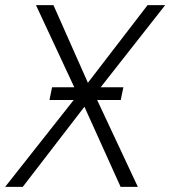

<svg xmlns="http://www.w3.org/2000/svg" viewBox="-25 -731 666 751"><path d="M447.3 -339.8H355L514.2 0H446.8L305.2 -313.5L64 0H-4.9L263.2 -339.8H168.5L178.7 -389.6H265.6L115.7 -710.9H184.1L318.8 -407.2L552.2 -710.9H621.1L368.7 -389.6H457.5Z"/></svg>

Font: Franko
Style: Light Italic
Weight: 300
Designer: Google
Version: Version 1.200310; 2013